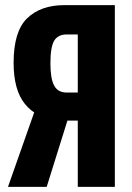

<svg xmlns="http://www.w3.org/2000/svg" viewBox="-20 -731 518 751"><path d="M429.2 0H284.2V-259.3H214.4L198.7 -263.2Q122.1 -269.5 77.6 -324.2Q33.2 -378.9 33.2 -485.4Q33.2 -608.4 86.4 -659.7Q139.6 -710.9 231 -710.9H429.2ZM284.2 -369.1V-596.2H240.7Q207 -596.2 192.1 -572Q177.2 -547.9 177.2 -482.9Q177.2 -423.3 191.9 -396.2Q206.5 -369.1 240.2 -369.1ZM162.6 0H11.2L126 -326.2H264.6Z"/></svg>

Font: Roboto Flex
Style: wght 700 wdth 25 opsz 34 GRAD 0.00 slnt 0.00 XTRA 468 XOPQ 96 YOPQ 79 YTLC 514 YTUC 712 YTAS 750 YTDE -203.00 YTFI 738
Weight: 700
Width: 1
Designer: Berlow after Robertson
Foundry: Google
Version: Version 3.100